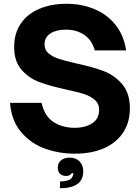

<svg xmlns="http://www.w3.org/2000/svg" viewBox="-20 -798 744 1017"><path d="M33 -253H200Q217 -181 264.5 -151Q312 -121 376 -121Q432 -121 468.5 -145Q505 -169 505 -216Q505 -249 482 -269Q459 -289 424.5 -300Q390 -311 329 -324Q243 -343 188 -363.5Q133 -384 94 -428.5Q55 -473 55 -549Q55 -623 91 -674.5Q127 -726 190 -752Q253 -778 332 -778Q411 -778 478.5 -750.5Q546 -723 591 -667.5Q636 -612 648 -531H482Q468 -584 427.5 -612.5Q387 -641 328 -641Q279 -641 247.5 -621Q216 -601 216 -563Q216 -533 237.5 -515Q259 -497 291.5 -486.5Q324 -476 384 -462Q472 -443 529 -421.5Q586 -400 627 -352.5Q668 -305 668 -224Q668 -151 633 -97Q598 -43 532.5 -13.5Q467 16 376 16Q295 16 220.5 -10Q146 -36 93.5 -96.5Q41 -157 33 -253ZM298 163Q357 163 366 133Q370 126 368 119H360Q352 134 329 134Q310 134 298 122.5Q286 111 286 90Q286 66 303 51.5Q320 37 349 37Q383 37 402 57.5Q421 78 421 109Q421 199 298 199Z"/></svg>

Font: Open Sauce Sans ExtraBold
Style: Regular
Weight: 800
Designer: Alfredo Marco Pradil
Foundry: Creative Sauce Fz LLC
Version: Version 1.477